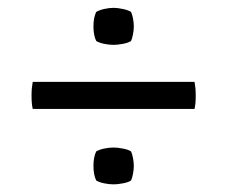

<svg xmlns="http://www.w3.org/2000/svg" viewBox="-20 -555 580 490"><path d="M218.5 -487.5Q218.5 -510 225.5 -524.5Q232.5 -529 245.5 -532Q258.5 -535 270 -535Q280 -535 294 -532Q308 -529 314.5 -524.5Q317.5 -518 319.5 -507.5Q321.5 -497 321.5 -487.5Q321.5 -478.5 319.5 -467.8Q317.5 -457 314.5 -450.5Q308.5 -446 294.2 -443.2Q280 -440.5 270 -440.5Q258.5 -440.5 245.5 -443.2Q232.5 -446 225.5 -450.5Q218.5 -465 218.5 -487.5ZM218.5 -131.5Q218.5 -154 225.5 -168.5Q232.5 -173 245.5 -175.8Q258.5 -178.5 270 -178.5Q280 -178.5 294 -175.8Q308 -173 314.5 -168.5Q317.5 -162 319.5 -151.2Q321.5 -140.5 321.5 -131.5Q321.5 -122.5 319.5 -111.8Q317.5 -101 314.5 -94.5Q308.5 -90 294.2 -87.2Q280 -84.5 270 -84.5Q258.5 -84.5 245.5 -87.2Q232.5 -90 225.5 -94.5Q218.5 -109 218.5 -131.5ZM63.5 -277Q62 -284 61.2 -292.2Q60.5 -300.5 60.5 -310.5Q60.5 -321 61.2 -329.5Q62 -338 63.5 -346H476.5Q478 -338 478.8 -329.5Q479.5 -321 479.5 -310.5Q479.5 -300.5 478.8 -292.2Q478 -284 476.5 -277Z"/></svg>

Font: Signika Light
Style: Regular
Weight: 300
Designer: Anna Giedry
Foundry: Anna Giedry
Version: Version 2.000